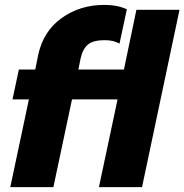

<svg xmlns="http://www.w3.org/2000/svg" viewBox="-20 -764 753 784"><path d="M98 -358H31L57 -480H124L136 -540Q157 -637 232 -690.5Q307 -744 406 -744Q460 -744 498 -726L468 -586Q443 -600 408 -600Q361 -600 339.5 -582.5Q318 -565 309 -525L300 -480H486L537 -724H713L560 0H384L460 -358H274L198 0H22Z"/></svg>

Font: Prompt
Style: Bold Italic
Weight: 700
Italic angle: -12°
Designer: Katatrad Team
Foundry: CadsonDemak
Version: Version 1.001